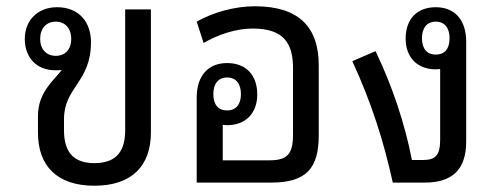

<svg xmlns="http://www.w3.org/2000/svg" viewBox="-20 -582 1585 612"><path d="M281 10C401 10 461 -54 461 -160V-552H379V-167C379 -107 357 -62 281 -62C206 -62 184 -107 184 -167V-202C184 -305 270 -319 270 -448C270 -509 234 -559 162 -559C100 -559 59 -517 59 -458C59 -397 98 -358 156 -358C163 -358 170 -358 177 -359C151 -325 101 -288 101 -212V-159C101 -53 162 10 281 10ZM158 -404C128 -404 108 -425 108 -458C108 -492 128 -513 158 -513C187 -513 207 -492 207 -458C207 -424 187 -404 158 -404Z M996 -374C996 -495 933 -562 793 -562C728 -562 660 -543 607 -513L629 -445C674 -471 730 -491 786 -491C884 -491 914 -444 914 -365V-154C914 -92 897 -71 839 -71H690V-184C694 -184 699 -183 704 -183C762 -183 800 -220 800 -281C800 -343 764 -381 704 -381C644 -381 607 -341 607 -271V0H844C956 0 996 -45 996 -151ZM704 -230C675 -230 660 -249 660 -282C660 -314 675 -335 704 -335C733 -335 748 -314 748 -282C748 -250 733 -230 704 -230Z M1466 -131V-449C1466 -519 1429 -559 1369 -559C1309 -559 1273 -521 1273 -459C1273 -398 1311 -361 1369 -361C1374 -361 1379 -362 1383 -362V-137C1383 -88 1369 -72 1328 -72H1293C1270 -190 1230 -309 1177 -419L1103 -387C1164 -255 1203 -132 1232 0H1334C1419 0 1466 -39 1466 -131ZM1369 -408C1340 -408 1325 -428 1325 -460C1325 -492 1340 -513 1369 -513C1398 -513 1413 -492 1413 -460C1413 -427 1398 -408 1369 -408Z"/></svg>

Font: Noto Sans Thai Looped SemiCondensed
Style: Regular
Weight: 400
Width: 4
Designer: Sasikarn Vongin, Ben Mitchell
Foundry: The Fontpad Ltd
Version: Version 1.001